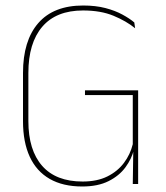

<svg xmlns="http://www.w3.org/2000/svg" viewBox="-20 -668 602 697"><path d="M278.5 9Q208.5 9 160.5 -18.5Q112.5 -46 88 -99Q63.5 -152 63.5 -228V-403Q63.5 -520.5 119 -584.2Q174.5 -648 282 -648Q327 -648 362.5 -638.8Q398 -629.5 424.2 -615.2Q450.5 -601 467.5 -586.5L470.5 -565.5Q438.5 -591.5 392 -610.8Q345.5 -630 281.5 -630Q184 -630 133.5 -571Q83 -512 83 -403V-228.5Q83 -123 133 -66Q183 -9 280 -9Q332.5 -9 369.8 -27.5Q407 -46 430 -76.8Q453 -107.5 462 -144.5V-333L470 -323H288.5V-340H481.5V-123.5L466 -124.5Q458 -91.5 435.5 -60.8Q413 -30 374.2 -10.5Q335.5 9 278.5 9ZM464 -132.5H481.5V0H462Z"/></svg>

Font: Anek Odia Thin
Style: Regular
Weight: 250
Version: Version 1.003